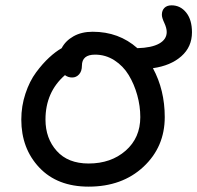

<svg xmlns="http://www.w3.org/2000/svg" viewBox="-20 -739 733 713"><path d="M309.1 -45.9Q192.9 -45.9 126 -116.7Q59.1 -187.5 59.1 -294.9Q59.1 -345.2 74.5 -391.4Q89.8 -437.5 114 -470.2Q138.2 -502.9 162.4 -525.1Q186.5 -547.4 209 -560.1Q223.1 -587.4 252.9 -604.2Q282.7 -621.1 324.2 -621.1Q421.4 -621.1 490.2 -560.1Q543 -561.5 571 -577.1Q599.1 -592.8 599.1 -620.1Q599.1 -634.8 590.1 -654.1Q581.1 -673.3 581.1 -684.1Q581.1 -700.2 590.6 -709.7Q600.1 -719.2 617.2 -719.2Q649.9 -719.2 671.4 -692.4Q692.9 -665.5 692.9 -619.1Q692.9 -564.9 653.3 -530Q613.8 -495.1 547.9 -485.8Q591.8 -404.8 591.8 -304.2Q591.8 -193.4 512.7 -119.6Q433.6 -45.9 309.1 -45.9ZM148.9 -294.9Q148.9 -225.1 190.7 -178.5Q232.4 -131.8 309.1 -131.8Q392.1 -131.8 446.5 -179.4Q501 -227.1 501 -304.2Q501 -345.2 489.7 -385.7Q478.5 -426.3 458 -460.2Q437.5 -494.1 404.8 -515.1Q372.1 -536.1 333 -536.1Q284.2 -536.1 284.2 -495.1Q284.2 -474.6 273.7 -462.9Q263.2 -451.2 248 -451.2Q232.9 -451.2 221.2 -460Q148.9 -397 148.9 -294.9Z"/></svg>

Font: Shantell Sans Irregular
Style: Regular
Weight: 400
Designer: Stephen Nixon, Anya Danilova, Shantell Martin
Foundry: Arrow Type
Version: Version 1.006;[9816181b4]